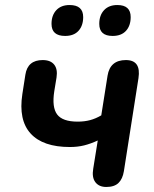

<svg xmlns="http://www.w3.org/2000/svg" viewBox="-20 -736 614 764"><path d="M403 8Q374 8 359.5 -11Q345 -30 351 -65L369 -177Q341 -164 315 -157.5Q289 -151 258 -151Q151 -151 102 -204.5Q53 -258 69 -362L81 -439Q90 -497 150 -497Q181 -497 195.5 -479Q210 -461 205 -428L196 -373Q186 -309 207.5 -280.5Q229 -252 289 -252Q316 -252 338.5 -258Q361 -264 383 -277L408 -435Q418 -497 481 -497Q542 -497 531 -425L473 -55Q468 -24 451.5 -8Q435 8 403 8ZM428 -593Q375 -593 375 -641Q375 -675 394 -695.5Q413 -716 447 -716Q500 -716 500 -668Q500 -634 481.5 -613.5Q463 -593 428 -593ZM239 -593Q185 -593 185 -641Q185 -675 204 -695.5Q223 -716 257 -716Q311 -716 311 -668Q311 -634 292.5 -613.5Q274 -593 239 -593Z"/></svg>

Font: Nunito
Style: Bold Italic
Weight: 700
Italic angle: -9°
Designer: Vernon Adams
Foundry: Vernon Adams
Version: Version 3.601; ttfautohint (v1.8.2.53-6de2)